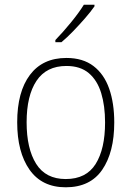

<svg xmlns="http://www.w3.org/2000/svg" viewBox="-20 -785 559 815"><path d="M465 -265Q465 -139 414 -64.5Q363 10 259 10Q158 10 105.5 -64.5Q53 -139 53 -266Q53 -395 107 -467Q161 -539 262 -539Q332 -539 377 -504.5Q422 -470 443.5 -408.5Q465 -347 465 -265ZM93 -266Q93 -154 133.5 -89.5Q174 -25 259 -25Q346 -25 386 -89Q426 -153 426 -265Q426 -336 409.5 -390Q393 -444 357 -474.5Q321 -505 262 -505Q177 -505 135 -442Q93 -379 93 -266ZM381 -758Q365 -735 341 -707.5Q317 -680 291 -653Q265 -626 241 -606H215V-615Q247 -648 281 -689.5Q315 -731 336 -765H381Z"/></svg>

Font: Noto Sans Arabic SemCond ExtLt
Style: Regular
Weight: 200
Width: 4
Designer: Monotype Design Team, Nadine Chahine, Nizar Qandah and Khaled Hosny
Foundry: Monotype Imaging Inc.
Version: Version 2.012; ttfautohint (v1.8.4.7-5d5b)